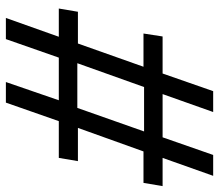

<svg xmlns="http://www.w3.org/2000/svg" viewBox="-66 -679 745 653"><g transform="rotate(90 306.5 -352.5)"><path d="M41 0 105 -180H9L20 -245H128L207 -468H94L104 -533H230L290 -705H361L300 -533H447L507 -705H578L517 -533H613L602 -468H495L415 -245H528L517 -180H392L329 0H259L321 -180H176L113 0ZM195 -243H347L427 -470H276Z"/></g></svg>

Font: Nunito Sans 7pt
Style: Italic
Weight: 400
Italic angle: -9°
Designer: Vernon Adams
Foundry: Vernon Adams
Version: Version 3.101;gftools[0.9.27]